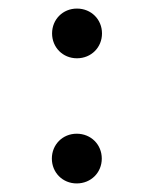

<svg xmlns="http://www.w3.org/2000/svg" viewBox="-20 -496 354 448"><path d="M159.5 -360C193 -360 218 -385.5 218 -418C218 -450.5 193 -476 159.5 -476C126.5 -476 101.5 -450.5 101.5 -418C101.5 -385.5 126.5 -360 159.5 -360ZM159 -68C192.5 -68 217.5 -93.5 217.5 -126C217.5 -158.5 192.5 -184 159 -184C126 -184 101 -158.5 101 -126C101 -93.5 126 -68 159 -68Z"/></svg>

Font: Hauora Medium
Style: Regular
Weight: 500
Designer: Wayne Shih
Foundry: WCYS
Version: Version 1.001;hotconv 1.0.109;makeotfexe 2.5.65596